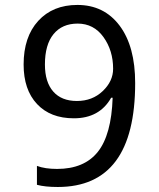

<svg xmlns="http://www.w3.org/2000/svg" viewBox="-20 -744 640 774"><path d="M128.9 1V-75.2Q161.6 -63 210 -63Q319.3 -63 374.3 -131.8Q429.2 -200.7 434.1 -350.1H428.2Q381.3 -267.1 277.8 -267.1Q183.1 -267.1 129.2 -324.7Q75.2 -382.3 75.2 -483.9Q75.2 -595.2 134 -659.7Q192.9 -724.1 292 -724.1Q399.4 -724.1 462.2 -640.6Q524.9 -557.1 524.9 -409.2Q524.9 9.8 212.9 9.8Q161.6 9.8 128.9 1ZM161.1 -483.9Q161.1 -413.1 194.6 -375Q228 -336.9 290 -336.9Q352.1 -336.9 394 -376.7Q436 -416.5 436 -466.8Q436 -540.5 397 -594.7Q357.9 -648.9 293 -648.9Q230.5 -648.9 195.8 -606.4Q161.1 -564 161.1 -483.9Z"/></svg>

Font: Droid Sans Mono
Style: Regular
Weight: 400
Monospace: yes
Foundry: Ascender Corporation
Version: Version 1.00 build 112